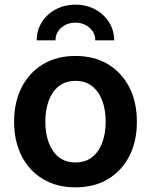

<svg xmlns="http://www.w3.org/2000/svg" viewBox="-20 -786 643 817"><path d="M301.3 11.2Q221.7 11.2 163.1 -23.9Q104.5 -59.1 72.3 -121.8Q40 -184.6 40 -267.6Q40 -351.6 72.3 -414.6Q104.5 -477.5 163.1 -512.7Q221.7 -547.9 301.3 -547.9Q380.9 -547.9 439.5 -512.7Q498 -477.5 530.3 -414.6Q562.5 -351.6 562.5 -267.6Q562.5 -184.6 530.3 -121.8Q498 -59.1 439.5 -23.9Q380.9 11.2 301.3 11.2ZM301.3 -94.7Q343.3 -94.7 372.1 -117.4Q400.9 -140.1 415.3 -179.4Q429.7 -218.8 429.7 -268.1Q429.7 -317.9 415.3 -357.2Q400.9 -396.5 372.1 -419.2Q343.3 -441.9 301.3 -441.9Q258.8 -441.9 230.2 -419.2Q201.7 -396.5 187.3 -357.4Q172.9 -318.4 172.9 -268.1Q172.9 -218.8 187.3 -179.4Q201.7 -140.1 230.2 -117.4Q258.8 -94.7 301.3 -94.7ZM300.8 -766.1Q348.1 -766.1 385.3 -745.8Q422.4 -725.6 444.1 -691.2Q465.8 -656.7 465.8 -614.3H385.3Q385.3 -647 360.6 -668.2Q335.9 -689.5 300.8 -689.5Q265.6 -689.5 241 -668.2Q216.3 -647 216.3 -614.3H136.2Q136.2 -656.7 157.7 -691.2Q179.2 -725.6 216.6 -745.8Q253.9 -766.1 300.8 -766.1Z"/></svg>

Font: V-Inter
Style: SemiBold-600
Weight: 600
Designer: Rasmus Andersson
Foundry: rsms
Version: Version 4.000;git-4146feb